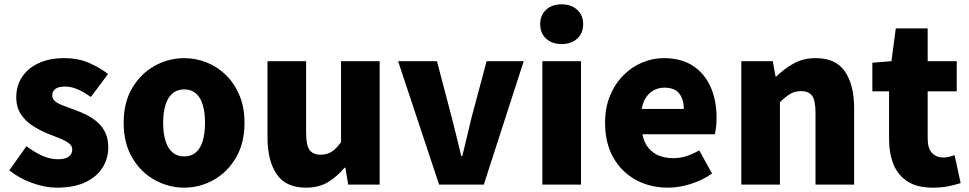

<svg xmlns="http://www.w3.org/2000/svg" viewBox="-20 -851 4468 885"><path d="M242 14Q187 14 127 -8Q67 -30 23 -66L102 -177Q141 -148 176.5 -132.5Q212 -117 246 -117Q281 -117 297 -129Q313 -141 313 -162Q313 -179 297 -191Q281 -203 255 -213.5Q229 -224 200 -235Q166 -249 132.5 -270Q99 -291 77 -323.5Q55 -356 55 -403Q55 -457 82.5 -497.5Q110 -538 159.5 -560.5Q209 -583 275 -583Q342 -583 392 -560.5Q442 -538 478 -510L399 -404Q368 -426 338.5 -439Q309 -452 281 -452Q250 -452 235.5 -441.5Q221 -431 221 -411Q221 -394 235.5 -383Q250 -372 275 -363Q300 -354 329 -343Q356 -333 382.5 -319.5Q409 -306 431 -286Q453 -266 466 -238.5Q479 -211 479 -172Q479 -120 452 -77.5Q425 -35 372.5 -10.5Q320 14 242 14Z M829 14Q757 14 693 -21.5Q629 -57 589.5 -124Q550 -191 550 -285Q550 -379 589.5 -445.5Q629 -512 693 -547.5Q757 -583 829 -583Q883 -583 933 -563Q983 -543 1022 -504.5Q1061 -466 1084 -411Q1107 -356 1107 -285Q1107 -191 1067.5 -124Q1028 -57 964.5 -21.5Q901 14 829 14ZM829 -130Q862 -130 883.5 -149Q905 -168 915 -203Q925 -238 925 -285Q925 -332 915 -366.5Q905 -401 883.5 -420Q862 -439 829 -439Q796 -439 774.5 -420Q753 -401 742.5 -366.5Q732 -332 732 -285Q732 -238 742.5 -203Q753 -168 774.5 -149Q796 -130 829 -130Z M1391 14Q1297 14 1255 -48.5Q1213 -111 1213 -217V-569H1391V-239Q1391 -181 1407 -159.5Q1423 -138 1457 -138Q1487 -138 1508.5 -151.5Q1530 -165 1552 -196V-569H1730V0H1585L1572 -78H1568Q1533 -36 1491 -11Q1449 14 1391 14Z M2004 0 1815 -569H1994L2063 -307Q2074 -265 2084.5 -221Q2095 -177 2106 -132H2111Q2122 -177 2132.5 -221Q2143 -265 2153 -307L2223 -569H2394L2210 0Z M2480 0V-569H2658V0ZM2569 -648Q2524 -648 2497 -673Q2470 -698 2470 -740Q2470 -781 2497 -806Q2524 -831 2569 -831Q2613 -831 2640.5 -806Q2668 -781 2668 -740Q2668 -698 2640.5 -673Q2613 -648 2569 -648Z M3059 14Q2977 14 2911.5 -21.5Q2846 -57 2807.5 -124Q2769 -191 2769 -285Q2769 -354 2791.5 -409Q2814 -464 2852.5 -503Q2891 -542 2939.5 -562.5Q2988 -583 3039 -583Q3121 -583 3175 -547Q3229 -511 3256 -449Q3283 -387 3283 -309Q3283 -285 3280.5 -264Q3278 -243 3275 -232H2941Q2949 -193 2969 -169Q2989 -145 3018 -133.5Q3047 -122 3083 -122Q3114 -122 3143 -131Q3172 -140 3203 -158L3262 -51Q3218 -20 3163.5 -3Q3109 14 3059 14ZM2938 -349H3132Q3132 -391 3111.5 -419Q3091 -447 3042 -447Q3018 -447 2996.5 -436.5Q2975 -426 2959.5 -404.5Q2944 -383 2938 -349Z M3397 0V-569H3542L3555 -498H3558Q3593 -533 3637.5 -558Q3682 -583 3740 -583Q3833 -583 3875 -521Q3917 -459 3917 -352V0H3739V-330Q3739 -389 3723 -410Q3707 -431 3673 -431Q3643 -431 3622 -418Q3601 -405 3575 -380V0Z M4279 14Q4208 14 4163.5 -14.5Q4119 -43 4098.5 -93.5Q4078 -144 4078 -211V-430H4001V-562L4089 -569L4109 -720H4256V-569H4390V-430H4256V-213Q4256 -166 4276.5 -145.5Q4297 -125 4328 -125Q4342 -125 4356 -128.5Q4370 -132 4380 -136L4408 -7Q4386 0 4354.5 7Q4323 14 4279 14Z"/></svg>

Font: Noto Sans HK Thin Black
Style: Regular
Weight: 900
Version: Version 2.004-H2;hotconv 1.0.118;makeotfexe 2.5.65603